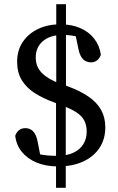

<svg xmlns="http://www.w3.org/2000/svg" viewBox="-20 -775 558 908"><path d="M254 12Q197 12 153.5 -6Q110 -24 83.5 -56.5Q57 -89 52 -133Q58 -150 70 -159.5Q82 -169 100 -169Q113 -169 124.5 -163Q136 -157 144.5 -143.5Q153 -130 158 -105L174 -23L123 -58Q141 -51 161.5 -46.5Q182 -42 204 -40Q226 -38 248 -38Q295 -38 326.5 -52.5Q358 -67 374 -93Q390 -119 390 -152Q390 -183 378.5 -205Q367 -227 341 -244Q315 -261 271 -277L235 -291Q183 -310 144 -335Q105 -360 83 -396Q61 -432 61 -483Q61 -537 87.5 -576.5Q114 -616 160 -638Q206 -660 265 -660Q319 -660 360 -642Q401 -624 426 -591.5Q451 -559 457 -516Q451 -499 439 -489.5Q427 -480 410 -480Q398 -480 386 -485.5Q374 -491 365 -505Q356 -519 351 -543L334 -625L385 -591Q368 -597 350.5 -601Q333 -605 314.5 -607.5Q296 -610 279 -610Q218 -610 183.5 -581Q149 -552 149 -503Q149 -459 178.5 -429.5Q208 -400 263 -380L300 -367Q360 -345 399.5 -317.5Q439 -290 458.5 -254.5Q478 -219 478 -173Q478 -117 450.5 -75.5Q423 -34 373 -11Q323 12 254 12ZM245 113V-322H291V113ZM246 -322V-755H292V-322Z"/></svg>

Font: Source Serif 4
Style: Regular
Weight: 400
Designer: Frank Grießhammer
Foundry: Adobe Systems Incorporated
Version: Version 4.004;hotconv 1.0.116;makeotfexe 2.5.65601